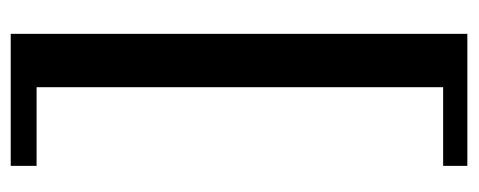

<svg xmlns="http://www.w3.org/2000/svg" viewBox="-280 -466 870 349"><g transform="rotate(90 154.5 -291.0)"><path d="M41 -706H281V-662H138V77H281V124H41Z"/></g></svg>

Font: Trirong SemiBold
Style: Regular
Weight: 600
Designer: Katatrad Team
Foundry: CadsonDemak
Version: Version 1.001